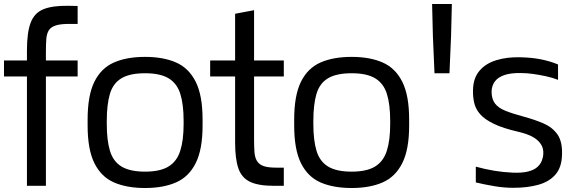

<svg xmlns="http://www.w3.org/2000/svg" viewBox="-20 -931 2863 962"><path d="M115 -494V-678Q115 -768 133.5 -817Q152 -866 197 -884.5Q242 -903 320 -902L369 -901V-811H334Q287 -812 261 -804Q235 -796 224.5 -779Q214 -762 212 -735Q210 -708 210 -670V-494ZM115 0V-634H210V0ZM0 -548V-628H369V-548Z M707 11Q615 11 551 -17Q487 -45 453 -113.5Q419 -182 419 -302V-332Q419 -452 452.5 -520.5Q486 -589 550 -617.5Q614 -646 707 -646Q798 -646 862 -618Q926 -590 960.5 -521.5Q995 -453 995 -332V-302Q995 -182 960.5 -113.5Q926 -45 862 -17Q798 11 707 11ZM707 -71Q782 -71 824 -96.5Q866 -122 883 -175Q900 -228 900 -309V-325Q900 -408 883.5 -460.5Q867 -513 825 -538.5Q783 -564 707 -564Q630 -564 588 -538.5Q546 -513 530.5 -460Q515 -407 515 -325V-309Q515 -228 531 -175Q547 -122 589 -96.5Q631 -71 707 -71Z M1351 0Q1274 0 1232 -20.5Q1190 -41 1174 -88.5Q1158 -136 1158 -217V-428H1253V-233Q1253 -195 1255 -168.5Q1257 -142 1267.5 -124.5Q1278 -107 1300.5 -99Q1323 -91 1365 -91H1402V0ZM1033 -548V-628H1402V-548ZM1158 -289V-862L1253 -880V-289Z M1742 11Q1650 11 1586 -17Q1522 -45 1488 -113.5Q1454 -182 1454 -302V-332Q1454 -452 1487.5 -520.5Q1521 -589 1585 -617.5Q1649 -646 1742 -646Q1833 -646 1897 -618Q1961 -590 1995.5 -521.5Q2030 -453 2030 -332V-302Q2030 -182 1995.5 -113.5Q1961 -45 1897 -17Q1833 11 1742 11ZM1742 -71Q1817 -71 1859 -96.5Q1901 -122 1918 -175Q1935 -228 1935 -309V-325Q1935 -408 1918.5 -460.5Q1902 -513 1860 -538.5Q1818 -564 1742 -564Q1665 -564 1623 -538.5Q1581 -513 1565.5 -460Q1550 -407 1550 -325V-309Q1550 -228 1566 -175Q1582 -122 1624 -96.5Q1666 -71 1742 -71Z M2244 -911 2240 -750 2232 -564H2157L2149 -750L2145 -911Z M2552 10Q2506 10 2458 2Q2410 -6 2364 -17V-96Q2411 -83 2456.5 -75.5Q2502 -68 2548 -66Q2595 -64 2625 -71.5Q2655 -79 2671 -93Q2687 -107 2694 -124Q2701 -141 2702 -158Q2704 -186 2692 -205.5Q2680 -225 2660.5 -238Q2641 -251 2619 -258.5Q2597 -266 2580 -270Q2501 -288 2454.5 -310.5Q2408 -333 2385.5 -359Q2363 -385 2356 -415.5Q2349 -446 2350 -480Q2351 -539 2382 -576Q2413 -613 2467 -629.5Q2521 -646 2588 -644Q2642 -643 2688.5 -634Q2735 -625 2776 -608V-531Q2748 -542 2715.5 -549Q2683 -556 2651 -560.5Q2619 -565 2589 -565Q2540 -566 2507.5 -555Q2475 -544 2459.5 -523Q2444 -502 2443 -473Q2443 -435 2460 -412.5Q2477 -390 2513.5 -375.5Q2550 -361 2606 -346Q2661 -331 2704.5 -312Q2748 -293 2773 -257.5Q2798 -222 2796 -158Q2795 -94 2764 -57.5Q2733 -21 2678.5 -5.5Q2624 10 2552 10Z"/></svg>

Font: Matangi SemiBold
Style: Regular
Weight: 600
Designer: Prashant Pant
Foundry: The Graphic Ant
Version: Version 3.002